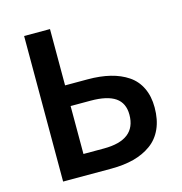

<svg xmlns="http://www.w3.org/2000/svg" viewBox="-99 -744 788 833"><g transform="rotate(-15 295.0 -327.0)"><path d="M83 0V-653.8H199.2V-400.9H300.8Q356.9 -400.9 401.6 -389.9Q446.3 -378.9 480 -356.2Q513.7 -333.5 531.7 -295.9Q549.8 -258.3 549.8 -208Q549.8 -153.3 531.5 -112.8Q513.2 -72.3 479.2 -47.9Q445.3 -23.4 400.6 -11.7Q356 0 299.8 0ZM199.2 -92.8H291Q436 -92.8 436 -206.1Q436 -258.3 399.7 -283.2Q363.3 -308.1 289.1 -308.1H199.2Z"/></g></svg>

Font: Source Sans 3 Semibold
Style: Regular
Weight: 600
Designer: Paul D. Hunt
Foundry: Adobe
Version: Version 3.052;hotconv 1.1.0;makeotfexe 2.6.0